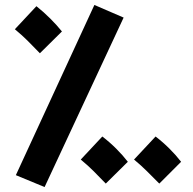

<svg xmlns="http://www.w3.org/2000/svg" viewBox="-20 -721 778 775"><path d="M160 34 44 -14 361 -701 479 -650ZM141 -506Q112 -536 91 -557Q70 -578 40 -603L127 -696Q156 -673 183 -646Q210 -619 230 -594ZM407 20Q378 -10 357 -31Q336 -52 306 -77L393 -170Q423 -147 449.5 -120.5Q476 -94 496 -68ZM623 20Q593 -10 572 -31Q551 -52 521 -77L608 -170Q638 -147 664.5 -120.5Q691 -94 711 -68Z"/></svg>

Font: Noto Sans Arabic UI Cn XBd
Style: Regular
Weight: 800
Width: 3
Designer: Monotype Design Team, Nadine Chahine and Nizar Qandah
Foundry: Monotype Imaging Inc.
Version: Version 2.010; ttfautohint (v1.8.4.7-5d5b)